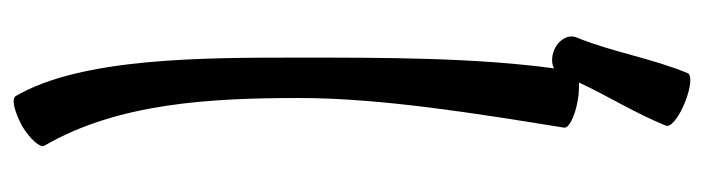

<svg xmlns="http://www.w3.org/2000/svg" viewBox="-400 -620 1044 285"><g transform="rotate(90 122.5 -478.0)"><path d="M167 12C187 0 200 -15 197 -21C133 -131 126 -269 126 -400C126 -521 149 -663 170 -793C171 -800 153 -809 130 -813C120 -815 110 -815 103 -815C123 -858 149 -899 167 -944C170 -951 155 -963 133 -972C111 -981 91 -983 89 -976C67 -923 58 -865 36 -811C31 -799 40 -784 55 -778C65 -774 75 -774 82 -778C66 -660 66 -526 66 -400C66 -256 66 -77 123 21C127 28 146 23 167 12Z"/></g></svg>

Font: Nupuram Expanded Light
Style: Regular
Weight: 300
Width: 7
Designer: Santhosh Thottingal (santhosh.thottingal@gmail.com)
Foundry: SMC
Version: Version 1.000